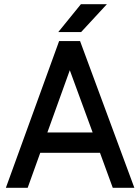

<svg xmlns="http://www.w3.org/2000/svg" viewBox="-20 -897 670 916"><path d="M206 -265 313 -562 422 -265ZM172 -168H457L518 -1H621L362 -701H262L8 -1H112ZM258 -744H367L490 -877H366Z"/></svg>

Font: Unageo
Style: Medium
Weight: 500
Designer: Richard Sepsi
Foundry: Richard Sepsi
Version: Version 2.000